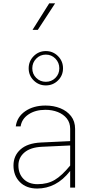

<svg xmlns="http://www.w3.org/2000/svg" viewBox="-20 -1115 567 1141"><path d="M272.5 -1095.2H307.6L204.6 -937.5H173.3ZM252.4 -811.5Q294.9 -811.5 324.7 -781.5Q354.5 -751.5 354.5 -709Q354.5 -666.5 324.7 -637Q294.9 -607.4 252.4 -607.4Q210 -607.4 180.2 -637Q150.4 -666.5 150.4 -709Q150.4 -751.5 180.2 -781.5Q210 -811.5 252.4 -811.5ZM252.4 -790.5Q218.8 -790.5 195.3 -766.6Q171.9 -742.7 171.9 -709Q171.9 -675.3 195.3 -652.1Q218.8 -628.9 252.4 -628.9Q286.1 -628.9 309.3 -652.1Q332.5 -675.3 332.5 -709Q332.5 -742.7 309.3 -766.6Q286.1 -790.5 252.4 -790.5ZM426.3 -349.1V0H397V-99.1Q355 -45.4 305.9 -20Q256.8 5.4 201.2 5.4Q136.2 5.4 98.1 -33Q60.1 -71.3 60.1 -131.8Q60.1 -189.5 101.6 -226.8Q143.1 -264.2 222.7 -268.1L397 -276.4V-349.1Q397 -385.7 377 -410.9Q356.9 -436 323.5 -449.2Q290 -462.4 250 -462.4Q190.4 -462.4 149.9 -435.5Q109.4 -408.7 102.5 -363.8H73.7Q81.1 -420.4 129.9 -454.1Q178.7 -487.8 250.5 -487.8Q298.8 -487.8 338.6 -471.7Q378.4 -455.6 402.3 -424.8Q426.3 -394 426.3 -349.1ZM89.4 -131.8Q89.4 -82.5 119.9 -51.5Q150.4 -20.5 203.6 -20.5Q262.2 -20.5 304.9 -45.7Q347.7 -70.8 397 -131.3V-250.5L228.5 -242.7Q160.6 -239.3 125 -208.7Q89.4 -178.2 89.4 -131.8Z"/></svg>

Font: Estedad-FD Thin
Style: Regular
Weight: 100
Designer: Amin Abedi
Version: Version 7.3